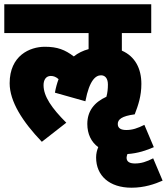

<svg xmlns="http://www.w3.org/2000/svg" viewBox="-20 -642 778 895"><path d="M189 -424C119 -424 25 -383 25 -254C25 -169 85 -75 175 19L289 -70C221 -138 183 -193 183 -245C183 -268 193 -288 217 -288C230 -288 242 -283 253 -273C246 -254 240 -233 236 -210L378 -170C397 -270 427 -291 451 -291C468 -291 483 -279 483 -248C483 -228 481 -209 476 -191C419 -165 387 -124 387 -64C387 -18 405 20 438 44C432 58 428 74 428 92C428 177 490 233 593 233C653 233 702 216 738 200L694 96C663 112 638 120 609 120C586 120 570 113 570 93C570 88 572 82 574 76C623 73 665 58 697 44L653 -60C621 -44 597 -36 569 -36C544 -36 529 -44 529 -64C529 -85 547 -101 608 -109C625 -153 639 -195 639 -251C639 -322 610 -379 548 -406V-488H685V-622H0V-488H393V-413C367 -406 344 -395 324 -379C283 -410 248 -424 189 -424Z"/></svg>

Font: Noto Sans Condensed Black
Style: Italic
Weight: 900
Width: 3
Italic angle: -12°
Designer: Monotype Design Team
Foundry: Monotype Imaging Inc.
Version: Version 2.013